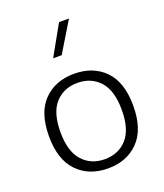

<svg xmlns="http://www.w3.org/2000/svg" viewBox="-142 -867 827 968"><g transform="rotate(-20 271.0 -383.0)"><path d="M271.5 -502Q373.5 -502 435.5 -438.5Q497.6 -375 497.6 -248.5Q497.6 -122.6 435.3 -58.6Q373 5.4 271.5 5.4Q169.9 5.4 107.7 -58.6Q45.4 -122.6 45.4 -248.5Q45.4 -375 107.7 -438.5Q169.9 -502 271.5 -502ZM271.5 -453.1Q198.2 -453.1 152.6 -403.1Q106.9 -353 106.9 -248.5Q106.9 -144.5 152.6 -94.2Q198.2 -43.9 271.5 -43.9Q345.2 -43.9 390.6 -94.2Q436 -144.5 436 -248.5Q436 -353 390.4 -403.1Q344.7 -453.1 271.5 -453.1ZM290 -772.5H343.3L245.6 -611.3H199.7Z"/></g></svg>

Font: Estedad-FD Light
Style: Regular
Weight: 300
Designer: Amin Abedi
Version: Version 7.3